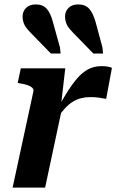

<svg xmlns="http://www.w3.org/2000/svg" viewBox="-20 -848 526 868"><path d="M37 0H184L263 -370L256 -373L275 -539H74L60 -473L71 -471Q91 -468 105 -463Q119 -458 126 -451Q133 -444 131 -435ZM486 -541Q482 -544 469.5 -546.5Q457 -549 439 -549Q405 -549 378 -534.5Q351 -520 327 -491.5Q303 -463 278.5 -423Q254 -383 226 -331L237 -311Q256 -339 273.5 -358Q291 -377 309 -388Q327 -399 346.5 -404Q366 -409 388 -409Q410 -409 427.5 -406.5Q445 -404 460 -401ZM412 -749 443 -634 446 -606H402L329 -681Q309 -701 296.5 -715.5Q284 -730 279 -744Q274 -758 274 -773Q274 -796 289.5 -812Q305 -828 334 -828Q366 -828 383.5 -808Q401 -788 412 -749ZM219 -749 251 -634 254 -606H210L137 -681Q117 -701 104.5 -715.5Q92 -730 87 -744Q82 -758 82 -773Q82 -796 97.5 -812Q113 -828 142 -828Q174 -828 191.5 -808Q209 -788 219 -749Z"/></svg>

Font: Roboto Serif SemiBold
Style: Italic
Weight: 600
Italic angle: -10°
Version: Version 1.007